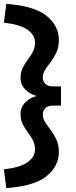

<svg xmlns="http://www.w3.org/2000/svg" viewBox="-27 -816 390 982"><path d="M5 146 -7 50Q75 41 113.5 14Q152 -13 152 -51Q152 -78 141 -99Q130 -120 115 -139.5Q100 -159 89 -181.5Q78 -204 78 -234Q78 -274 112.5 -301.5Q147 -329 207 -332V-318Q147 -321 112.5 -349Q78 -377 78 -416Q78 -446 89 -468.5Q100 -491 115 -510.5Q130 -530 141 -551Q152 -572 152 -599Q152 -637 113.5 -664Q75 -691 -7 -700L5 -796Q148 -786 211 -735Q274 -684 274 -612Q274 -575 261.5 -548Q249 -521 233 -500Q217 -479 204.5 -460Q192 -441 192 -420Q192 -400 205 -387Q218 -374 243 -374H285V-276H243Q218 -276 205 -263Q192 -250 192 -230Q192 -209 204.5 -190Q217 -171 233 -150Q249 -129 261.5 -102Q274 -75 274 -38Q274 34 211 85Q148 136 5 146Z"/></svg>

Font: Radio Canada Big SemiBold
Style: Regular
Weight: 600
Designer: Étienne Aubert Bonn
Foundry: Coppers and Brasses
Version: Version 1.001